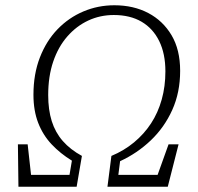

<svg xmlns="http://www.w3.org/2000/svg" viewBox="-20 -709 751 729"><path d="M50 0 48 -161H85L101 -17L80 -45H258L239 -16L253 -99Q209 -126 176 -161Q143 -196 125 -242.5Q107 -289 107 -349Q107 -428 131.5 -491Q156 -554 198.5 -598Q241 -642 296.5 -665.5Q352 -689 414 -689Q487 -689 543 -659.5Q599 -630 631.5 -575Q664 -520 664 -440Q664 -358 634 -291.5Q604 -225 552.5 -176Q501 -127 436 -97L426 -19L409 -45H601L568 -16L620 -161H658L617 0H388L403 -117Q451 -137 489 -168.5Q527 -200 553.5 -240.5Q580 -281 594 -331Q608 -381 608 -438Q608 -505 584.5 -553Q561 -601 517.5 -626.5Q474 -652 412 -652Q360 -652 315 -631Q270 -610 235.5 -570.5Q201 -531 182 -475Q163 -419 163 -348Q163 -292 176.5 -249Q190 -206 218.5 -173.5Q247 -141 291 -117L271 0Z"/></svg>

Font: Source Serif 4 Light
Style: Italic
Weight: 300
Italic angle: -12°
Designer: Frank Grießhammer
Foundry: Adobe Systems Incorporated
Version: Version 4.004;hotconv 1.0.116;makeotfexe 2.5.65601